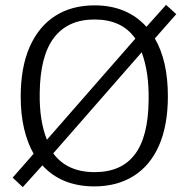

<svg xmlns="http://www.w3.org/2000/svg" viewBox="-20 -755 776 788"><path d="M73.5 13 32 -26 118 -124Q92.5 -168.5 78.8 -227.2Q65 -286 65 -358.5Q65 -479 101.8 -562.5Q138.5 -646 206.2 -689.5Q274 -733 368 -733Q435 -733 488.5 -710.8Q542 -688.5 581 -645L661.5 -735L703.5 -697L615.5 -597Q642 -552 655.5 -492.5Q669 -433 669 -360Q669 -241 632.8 -158.2Q596.5 -75.5 528.5 -32.8Q460.5 10 367 10Q299.5 10 245.8 -12Q192 -34 154 -76.5ZM368.5 -48.5Q478 -48.5 533.2 -121Q588.5 -193.5 590 -343.5Q591 -402 583.8 -451Q576.5 -500 561.5 -540.5L198.5 -125.5Q255.5 -48.5 368.5 -48.5ZM172.5 -181.5 535.5 -596.5Q507.5 -636.5 465.5 -655.8Q423.5 -675 368 -675Q258.5 -675 201.5 -600.2Q144.5 -525.5 143 -373Q142 -315.5 149.5 -267.8Q157 -220 172.5 -181.5Z"/></svg>

Font: Public Sans Thin ExtraLight
Style: Regular
Weight: 250
Version: Version 1.007